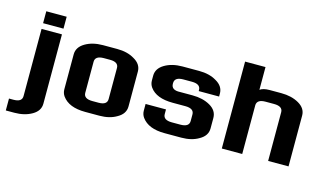

<svg xmlns="http://www.w3.org/2000/svg" viewBox="-72 -687 1702 1003"><g transform="rotate(15 779.5 -185.0)"><path d="M186.2 -455.2V-390.8H75.9V-455.2ZM29.9 35.6Q75.9 35.6 75.9 3.4V-359.8H186.2V14.9Q186.2 54 146.6 77Q106.9 100 51.7 100H5.7V35.6Z M463.2 -64.4Q509.2 -64.4 509.2 -96.6V-264.4Q509.2 -296.6 463.2 -296.6H429.9Q382.8 -296.6 382.8 -264.4V-96.6Q382.8 -64.4 429.9 -64.4ZM272.4 -274.7Q272.4 -313.8 312.1 -337.4Q351.7 -360.9 408 -360.9H485.1Q540.2 -360.9 578.2 -337.9Q619.5 -314.9 619.5 -274.7V-86.2Q619.5 -46 578.2 -23Q540.2 0 485.1 0H408Q319.5 0 283.9 -49.4Q272.4 -65.5 272.4 -86.2Z M952.9 -132.2Q952.9 -164.4 905.7 -164.4H837.9Q748.3 -164.4 713.8 -212.6Q702.3 -228.7 702.3 -249.4V-274.7Q702.3 -313.8 742 -337.4Q781.6 -360.9 837.9 -360.9H927.6Q983.9 -360.9 1021.8 -337.9Q1063.2 -314.9 1063.2 -274.7V-258.6H952.9V-264.4Q952.9 -296.6 905.7 -296.6H859.8Q812.6 -296.6 812.6 -264.4V-260.9Q812.6 -226.4 859.8 -228.7H927.6Q983.9 -228.7 1023.6 -205.7Q1063.2 -182.8 1063.2 -142.5V-86.2Q1063.2 -46 1021.8 -23Q983.9 0 927.6 0H837.9Q749.4 0 713.8 -49.4Q702.3 -65.5 702.3 -86.2V-121.8H812.6V-96.6Q812.6 -64.4 859.8 -64.4H905.7Q952.9 -64.4 952.9 -96.6Z M1304.6 -295.4Q1259.8 -295.4 1257.5 -265.5V0H1147.1V-470.1H1257.5V-347.1Q1274.7 -359.8 1309.2 -359.8H1372.4Q1428.7 -359.8 1468.4 -336.8Q1508 -313.8 1508 -274.7V0H1397.7V-263.2Q1397.7 -295.4 1350.6 -295.4Z"/></g></svg>

Font: Dhurjati
Style: Regular
Weight: 400
Designer: Purushoth Kumar Guthula
Foundry: Andhrapradesh Society for Knowledge Networks
Version: Version 1.0.5; ttfautohint (v1.2.25-373a) -l 7 -r 28 -G 50 -